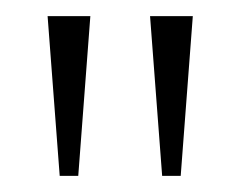

<svg xmlns="http://www.w3.org/2000/svg" viewBox="-20 -734 298 238"><path d="M54 -516 39 -714H92L77 -516ZM181 -516 166 -714H219L204 -516Z"/></svg>

Font: Noto Serif Hebrew ExtraCondensed ExtraLight
Style: Regular
Weight: 200
Width: 2
Designer: Monotype Design Team
Foundry: Monotype Imaging Inc.
Version: Version 2.004; ttfautohint (v1.8.4.7-5d5b)